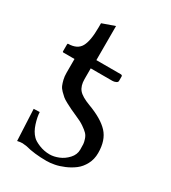

<svg xmlns="http://www.w3.org/2000/svg" viewBox="-152 -663 671 755"><g transform="rotate(30 184.0 -286.0)"><path d="M74.2 -390.1H23.9Q20 -390.1 20 -394V-424.8Q20 -429.2 22.9 -429.2Q64 -429.7 79.1 -457Q94.2 -484.4 94.2 -544.9V-564L150.9 -584V-429.2H261.2Q269 -429.2 269 -422.9V-402.8Q269 -397 261.5 -393.6Q253.9 -390.1 246.1 -390.1H147.9V-341.8Q147.9 -311 162.1 -293.9Q176.3 -276.9 215.8 -262.2Q280.3 -238.3 310.1 -206.1Q339.8 -173.8 339.8 -116.2Q339.8 -87.9 327.6 -64.9Q315.4 -42 297.1 -28.1Q278.8 -14.2 256.3 -4.6Q233.9 4.9 214.6 8.5Q195.3 12.2 179.2 12.2Q123 12.2 82 1Q68.4 -1 63 -1Q53.2 -1 40 2L33.2 -140.1L60.1 -141.1Q61 -119.1 70.1 -90.6Q79.1 -62 96.2 -44.9Q105 -35.2 128.2 -25.6Q151.4 -16.1 176.8 -16.1Q195.8 -16.1 217 -24.7Q238.3 -33.2 255.1 -51.5Q272 -69.8 272 -92.8Q272 -109.4 271.5 -117.4Q271 -125.5 266.8 -138.4Q262.7 -151.4 254.6 -159.7Q246.6 -168 231 -178.7Q215.3 -189.5 191.9 -199.2Q171.9 -208 162.4 -212.6Q152.8 -217.3 137.5 -225.3Q122.1 -233.4 115 -239.5Q107.9 -245.6 98.4 -255.1Q88.9 -264.6 84.7 -274.7Q80.6 -284.7 77.4 -297.9Q74.2 -311 74.2 -327.1Z"/></g></svg>

Font: Linux Biolinum
Style: Regular
Weight: 400
Designer: Philipp H. Poll
Foundry: Philipp H. Poll
Version: Version 0.6.4